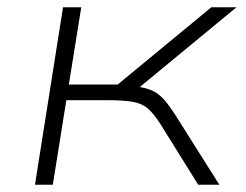

<svg xmlns="http://www.w3.org/2000/svg" viewBox="-20 -507 674 527"><path d="M76 0 153 -487H203L169 -275H303L560 -487H629L349 -256L332 -272Q370 -269 391.5 -261Q413 -253 430 -234Q447 -215 471 -176L582 0H524L420 -167Q402 -195 386 -209Q370 -223 344.5 -227.5Q319 -232 273 -232H162L125 0Z"/></svg>

Font: Nunito Sans 10pt Expanded ExtraLight
Style: Italic
Weight: 250
Width: 7
Italic angle: -9°
Designer: Vernon Adams
Foundry: Vernon Adams
Version: Version 3.101;gftools[0.9.27]